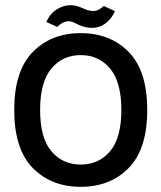

<svg xmlns="http://www.w3.org/2000/svg" viewBox="-20 -708 624 742"><path d="M201 -604 159 -623Q172 -652 191 -666Q232 -696 276 -685Q282 -684 305 -674Q328 -664 345 -665.5Q362 -667 381 -685L424 -665Q409 -629 376 -610Q330 -587 272 -618Q236 -639 201 -604ZM477.5 -59Q406 14 292 14Q178 14 106.5 -59Q35 -132 35 -283Q35 -434 106.5 -507Q178 -580 292 -580Q406 -580 477.5 -507Q549 -434 549 -283Q549 -132 477.5 -59ZM178.5 -123.5Q222 -72 292 -72Q362 -72 405.5 -123.5Q449 -175 449 -283Q449 -391 405.5 -443Q362 -495 292 -495Q222 -495 178.5 -443Q135 -391 135 -283Q135 -175 178.5 -123.5Z"/></svg>

Font: MB Grotesk
Style: Regular
Weight: 400
Designer: Nawras Khrais
Foundry: Nawras Khrais
Version: Version 1.000;PS 001.000;hotconv 1.0.88;makeotf.lib2.5.64775